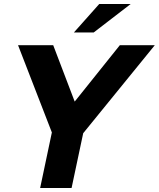

<svg xmlns="http://www.w3.org/2000/svg" viewBox="-20 -940 794 960"><path d="M70.3 -713.9H246.1L353.5 -432.1L579.1 -713.9H753.9L396 -273.9L337.9 0H180.7L239.3 -277.8ZM349.6 -777.8 476.1 -919.9H633.3L448.7 -777.8Z"/></svg>

Font: XB Khoramshahr
Style: Bold Italic
Weight: 700
Italic angle: -12°
Designer: Behnam
Foundry: Irmug
Version: Version 8.005 2009